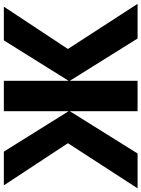

<svg xmlns="http://www.w3.org/2000/svg" viewBox="113 -870 754 1025"><g transform="rotate(-90 490.5 -357.0)"><path d="M239 -372 14 -714H194L410 -368V-714H572V-368L788 -714H968L742 -372L983 0H798L572 -362V0H410V-362L184 0H-2Z"/></g></svg>

Font: Noto Sans ExtraBold
Style: Regular
Weight: 800
Designer: Monotype Design Team
Foundry: Monotype Imaging Inc.
Version: Version 2.007